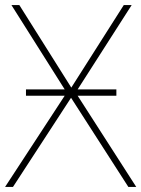

<svg xmlns="http://www.w3.org/2000/svg" viewBox="-23 -734 555 754"><path d="M231 -383 22 -714H53L257 -390L463 -714H494L282 -383H434V-358H282L512 0H481L256 -350L28 0H-3L231 -358H79V-383Z"/></svg>

Font: Noto Sans UI Thin
Style: Regular
Weight: 250
Designer: Monotype Design Team
Foundry: Monotype Imaging Inc.
Version: Version 1.001